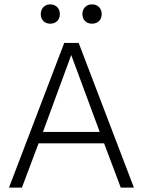

<svg xmlns="http://www.w3.org/2000/svg" viewBox="-20 -856 652 876"><path d="M591 0H531L455 -202H156L80 0H21L273 -660H339ZM176 -254H435L305 -605ZM209 -836Q229 -836 241 -823.5Q253 -811 253 -792Q253 -772 241 -760Q229 -748 209 -748Q190 -748 178 -760Q166 -772 166 -792Q166 -811 178 -823.5Q190 -836 209 -836ZM400 -836Q420 -836 432 -823.5Q444 -811 444 -792Q444 -772 432 -760Q420 -748 399 -748Q380 -748 368 -760Q356 -772 356 -792Q356 -811 368 -823.5Q380 -836 400 -836Z"/></svg>

Font: Kantumruy Pro Light
Style: Regular
Weight: 300
Version: Version 1.002